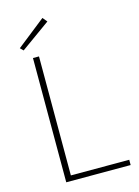

<svg xmlns="http://www.w3.org/2000/svg" viewBox="-126 -916 712 985"><g transform="rotate(-15 230.0 -423.0)"><path d="M100 0H442V-28H132V-660H100ZM64 -710 220 -822 200 -846 48 -726Z"/></g></svg>

Font: Source Sans Pro ExtraLight
Style: Regular
Weight: 200
Designer: Paul D. Hunt
Foundry: Adobe Systems Incorporated
Version: Version 3.006;hotconv 1.0.111;makeotfexe 2.5.65597